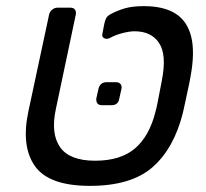

<svg xmlns="http://www.w3.org/2000/svg" viewBox="-20 -596 671 626"><path d="M273 10Q139 10 93.5 -55Q48 -120 73 -235L140 -548Q142 -558 150 -564.5Q158 -571 168 -571H209Q220 -571 224.5 -564.5Q229 -558 227 -548L162 -240Q145 -160 176 -116Q207 -72 290 -72Q373 -72 420 -112Q467 -152 487 -232Q490 -242 494 -262.5Q498 -283 502 -304Q506 -325 508 -335Q524 -418 498.5 -456Q473 -494 419 -494Q402 -494 379 -488Q356 -482 338 -472Q328 -467 319.5 -471.5Q311 -476 314 -487L320 -518Q322 -528 325.5 -535.5Q329 -543 339 -549Q361 -561 386 -568.5Q411 -576 449 -576Q514 -576 552.5 -551.5Q591 -527 603.5 -476Q616 -425 601 -345Q600 -338 596.5 -321.5Q593 -305 589 -286.5Q585 -268 581.5 -251.5Q578 -235 576 -227Q547 -112 477.5 -51Q408 10 273 10ZM312 -253Q302 -253 297.5 -259Q293 -265 294 -275L301 -306Q306 -328 328 -328H358Q368 -328 373 -322Q378 -316 376 -306L369 -275Q366 -253 343 -253Z"/></svg>

Font: Rubik
Style: Italic
Weight: 400
Italic angle: -12°
Designer: Hubert and Fischer
Foundry: Hubert and Fischer
Version: Version 2.300;gftools[0.9.30]